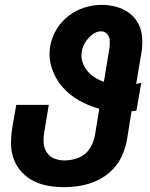

<svg xmlns="http://www.w3.org/2000/svg" viewBox="-20 -763 616 791"><path d="M244 8Q278 8 312.5 2Q347 -4 380.5 -19.5Q414 -35 440.5 -61Q467 -87 482 -120Q497 -153 503 -187L522 -305Q532 -305 542 -307L562 -422Q551 -419 541 -417L563 -548Q568 -580 565.5 -610.5Q563 -641 549 -667Q535 -693 511.5 -710Q488 -727 459 -735Q430 -743 399 -743Q364 -743 328.5 -732Q293 -721 262.5 -697.5Q232 -674 212.5 -641.5Q193 -609 187 -574Q179 -526 193.5 -482Q208 -438 237.5 -404.5Q267 -371 306 -349Q345 -327 389 -315L371 -205Q366 -176 349 -150Q332 -124 303.5 -113Q275 -102 246 -102Q224 -102 204.5 -109.5Q185 -117 173.5 -134Q162 -151 160 -172.5Q158 -194 162 -216L181 -331H47L30 -234Q25 -200 25.5 -167.5Q26 -135 37.5 -105.5Q49 -76 70 -53.5Q91 -31 119 -17Q147 -3 179 2.5Q211 8 244 8ZM408 -426Q381 -435 359 -452Q337 -469 324.5 -495Q312 -521 317 -551Q320 -570 331 -588Q342 -606 359.5 -620Q377 -634 396 -634Q412 -634 421.5 -623Q431 -612 432 -596.5Q433 -581 431 -566Z"/></svg>

Font: Iosevka Sparkle Heavy
Style: Italic
Weight: 900
Italic angle: -9°
Designer: Belleve Invis
Foundry: Belleve Invis
Version: Version 4.5.0; ttfautohint (v1.8.3)